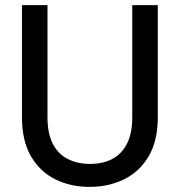

<svg xmlns="http://www.w3.org/2000/svg" viewBox="-20 -720 704 752"><path d="M330 12Q257 12 197 -17.5Q137 -47 101.5 -107.5Q66 -168 66 -262V-700H166V-261Q166 -198 186.5 -157.5Q207 -117 245 -97.5Q283 -78 333 -78Q383 -78 420 -97.5Q457 -117 477.5 -157.5Q498 -198 498 -261V-700H598V-262Q598 -168 562 -107.5Q526 -47 465.5 -17.5Q405 12 330 12Z"/></svg>

Font: DM Sans 10pt Medium
Style: Regular
Weight: 500
Version: Version 4.004;gftools[0.9.30]